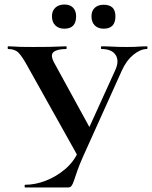

<svg xmlns="http://www.w3.org/2000/svg" viewBox="-20 -830 673 850"><path d="M490 -519Q509 -560 492 -586.5Q475 -613 429 -613Q427 -613 427 -619Q427 -625 429 -625Q455 -625 479 -623.5Q503 -622 542 -622Q563 -622 575.5 -622.5Q588 -623 599.5 -624Q611 -625 630 -625Q633 -625 633 -619Q633 -613 630 -613Q602 -613 571 -588Q540 -563 520 -519L350 -142Q332 -102 322.5 -74.5Q313 -47 307.5 -30.5Q302 -14 296.5 -7Q291 0 281 0H91Q89 0 89 -6Q89 -12 91 -12Q136 -12 182.5 -30Q229 -48 267.5 -80.5Q306 -113 325 -156ZM330 -129 99 -542Q78 -580 62 -596.5Q46 -613 16 -613Q14 -613 14 -619Q14 -625 16 -625Q33 -625 43 -624Q53 -623 70 -622.5Q87 -622 125 -622Q172 -622 199.5 -622.5Q227 -623 243.5 -624Q260 -625 273 -625Q275 -625 275 -619Q275 -613 273 -613Q234 -613 217.5 -600Q201 -587 220 -552L387 -247ZM265 -703Q240 -703 225 -717.5Q210 -732 210 -758Q210 -782 225 -796Q240 -810 265 -810Q290 -810 303.5 -796Q317 -782 317 -758Q317 -703 265 -703ZM439 -703Q414 -703 399.5 -717.5Q385 -732 385 -758Q385 -782 399.5 -795.5Q414 -809 439 -809Q491 -809 491 -758Q491 -703 439 -703Z"/></svg>

Font: Cormorant Infant Light
Style: Regular
Weight: 300
Designer: Christian Thalmann (Catharsis Fonts)
Foundry: Catharsis Fonts
Version: Version 4.001